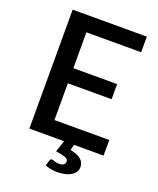

<svg xmlns="http://www.w3.org/2000/svg" viewBox="-162 -817 900 1092"><g transform="rotate(20 288.0 -271.0)"><path d="M356.5 0 347 33.5Q394 43.5 413.8 61.8Q433.5 80 433.5 107Q433.5 123.5 425 136.8Q416.5 150 401.2 159.2Q386 168.5 364.8 173.5Q343.5 178.5 318 178.5Q297.5 178.5 279.2 175Q261 171.5 244.5 165L254.5 131.5Q257.5 121 267.5 121Q271 121 274.8 122.5Q278.5 124 283.8 125.8Q289 127.5 295.8 129Q302.5 130.5 311.5 130.5Q330.5 130.5 339.8 123.2Q349 116 349 105.5Q349 88.5 329.5 81.8Q310 75 272.5 69.5L295.5 0H85.5V-720H534.5V-625.5H203V-408.5H468V-317H203V-94.5H535L534.5 0Z"/></g></svg>

Font: Lato SemiBold
Style: Regular
Weight: 600
Designer: Lukasz Dziedzic with Adam Twardoch and Botio Nikoltchev
Foundry: tyPoland Lukasz Dziedzic
Version: Version 2.015; 2015-08-06; http://www.latofonts.com/